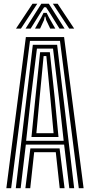

<svg xmlns="http://www.w3.org/2000/svg" viewBox="-20 -996 476 1016"><path d="M13.6 0 116.9 -800H319.1L422.4 0H397L297.4 -779.7H138.6L39 0ZM114.3 0 140.7 -210.7H295.3L321.7 0H296L275.2 -190.6H160.8L140 0ZM63.5 0 153.7 -759.1H282.3L372.5 0H346.7L319.3 -230.9H116.7L89.3 0ZM118.3 -251H316.9L292 -477.4L260.6 -738.8H175.4L143.2 -477.4ZM146.5 -271.1 167.2 -477.4 192.3 -719.9H243.7L269.6 -477.4L289.5 -271.1ZM172.5 -291.2H263.5L246.5 -477.4L225.2 -699.4H210.8L189.6 -477.4ZM64.7 -844.8 151.9 -976.1H177.3L90.8 -844.8ZM115.4 -844.8 198.6 -976.1H238.4L321.7 -844.8H294.7L243.9 -926.6L223.5 -957.7H213.5L193.2 -926.5L142.3 -844.8ZM165.3 -844.8 198.4 -904 210.3 -927.8H226.8L238.8 -904L272.6 -844.8H245.6L224.2 -890.1L220.3 -907.7H216.7L213 -890.1L192.2 -844.8ZM346.2 -844.8 259.8 -976.1H285.1L372.4 -844.8Z"/></svg>

Font: Big Shoulders Inline Display SC Thin
Style: Regular
Weight: 100
Designer: Patric King
Foundry: XO Type Co
Version: Version 2.002